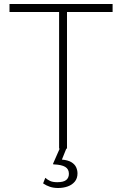

<svg xmlns="http://www.w3.org/2000/svg" viewBox="-20 -743 610 960"><path d="M27.5 -683V-723H543V-683H315V0H275.5V-683ZM367.5 124Q367.5 148.5 354.2 164.8Q341 181 319 189Q297 197 270.5 197Q248 197 229.8 191Q211.5 185 195.5 174L206.5 146Q217 155.5 230.5 161.8Q244 168 266.5 168Q297.5 168 311 157Q324.5 146 324.5 126Q324.5 102.5 306.2 91.5Q288 80.5 249.5 79Q246 79 245.5 77.8Q245 76.5 245.5 75L281.5 -7H314.5L289.5 55Q320 57.5 337 68Q354 78.5 360.8 93.5Q367.5 108.5 367.5 124Z"/></svg>

Font: Public Sans Thin
Style: Regular
Weight: 100
Designer: The Public Sans project authors (U.S. Web Design System). Libre Franklin designed by Pablo Impallari and Rodrigo Fuenzal
Version: Version 1.008